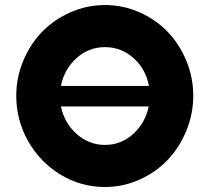

<svg xmlns="http://www.w3.org/2000/svg" viewBox="-20 -731 841 766"><path d="M44.9 -349.1Q44.9 -421.9 72.8 -488.5Q100.6 -555.2 147.9 -604Q195.3 -652.8 261 -681.9Q326.7 -710.9 398.9 -710.9Q471.2 -710.9 536.6 -681.9Q602.1 -652.8 648.9 -604Q695.8 -555.2 723.4 -488.5Q751 -421.9 751 -349.1Q751 -276.4 723.4 -209.2Q695.8 -142.1 648.9 -93Q602.1 -43.9 536.6 -14.4Q471.2 15.1 398.9 15.1Q302.7 15.1 220.9 -34.7Q139.2 -84.5 92 -168.2Q44.9 -252 44.9 -349.1ZM223.1 -306.2Q236.8 -240.2 285.9 -196.5Q335 -152.8 398.9 -152.8Q462.9 -152.8 511.2 -196.5Q559.6 -240.2 573.2 -306.2ZM223.1 -388.2H574.2Q562 -455.1 512.9 -499Q463.9 -543 398.9 -543Q334 -543 285.2 -499Q236.3 -455.1 223.1 -388.2Z"/></svg>

Font: Hussar Preview
Style: Bold
Weight: 700
Foundry: Cannot Into Space Fonts, PlusOne Fonts
Version: Version 2.29RC2 "Millennial"